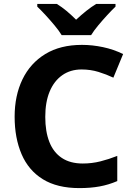

<svg xmlns="http://www.w3.org/2000/svg" viewBox="-20 -954 682 984"><path d="M398 -598Q341 -598 299 -568.5Q257 -539 234.5 -485Q212 -431 212 -355Q212 -280 233 -226.5Q254 -173 297 -144.5Q340 -116 404 -116Q451 -116 494.5 -127Q538 -138 581 -155V-26Q537 -7 490.5 1.5Q444 10 387 10Q273 10 199.5 -35.5Q126 -81 90.5 -164Q55 -247 55 -356Q55 -464 95 -547Q135 -630 212 -677Q289 -724 400 -724Q453 -724 507.5 -712.5Q562 -701 611 -677L561 -556Q525 -573 484.5 -585.5Q444 -598 398 -598ZM296 -774Q282 -797 259.5 -824Q237 -851 213.5 -876.5Q190 -902 171 -920V-934H271Q297 -918 321 -898Q345 -878 370 -853Q397 -878 422 -898Q447 -918 473 -934H572V-920Q554 -903 530 -877Q506 -851 483.5 -824Q461 -797 447 -774Z"/></svg>

Font: Noto Sans Syriac Eastern
Style: Bold
Weight: 700
Designer: Patrick Giasson and the Monotype Design Team
Foundry: Monotype Imaging Inc.
Version: Version 3.001